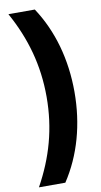

<svg xmlns="http://www.w3.org/2000/svg" viewBox="-111 -898 602 1139"><g transform="rotate(-10 190.0 -328.5)"><path d="M333 -328C333 -524 283 -703 186 -850H27C117 -687 165 -520 165 -328C165 -137 117 30 27 193H186C283 46 333 -133 333 -328Z"/></g></svg>

Font: Noto Sans Tamil UI Black
Style: Regular
Weight: 900
Designer: Jelle Bosma - Monotype Design Team
Foundry: Monotype Imaging Inc.
Version: Version 2.004